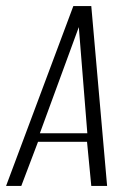

<svg xmlns="http://www.w3.org/2000/svg" viewBox="-41 -611 424 631"><path d="M-21 0 200 -591H259L311 0H259L245 -145H84L29 0ZM90 -173H246L218 -522Z"/></svg>

Font: Alumni Sans Thin Light
Style: Italic
Weight: 300
Italic angle: -8°
Version: Version 1.016